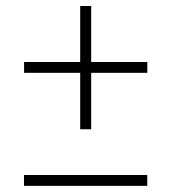

<svg xmlns="http://www.w3.org/2000/svg" viewBox="-20 -610 570 638"><path d="M59.7 -28.5H469.3V7.5H59.7ZM246.5 -180.5V-368H60V-404H246.5V-590H283V-404H469.5V-368H283V-180.5Z"/></svg>

Font: Bodoni* 06pt Fatface
Style: Italic
Weight: 900
Italic angle: -13°
Version: Version 2.3